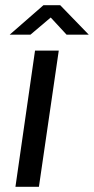

<svg xmlns="http://www.w3.org/2000/svg" viewBox="-20 -720 362 740"><path d="M115 -525H206.5L130 0H39.5ZM147.5 -700H212L322 -586.5H236.5L175.5 -652.5L97.5 -586.5H17.5Z"/></svg>

Font: 1883 Sans
Style: Italic
Weight: 400
Italic angle: -8°
Designer: 1883 Sans project is a fork of Public Sans.
Version: Version 1.009